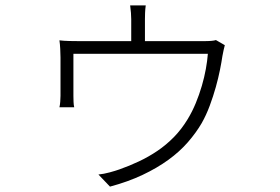

<svg xmlns="http://www.w3.org/2000/svg" viewBox="-20 -630 1040 714"><path d="M816 -462Q814 -455 811.5 -443.5Q809 -432 807 -421Q804 -400 798 -370Q792 -340 782.5 -306Q773 -272 760 -237Q747 -202 730 -172Q709 -136 678.5 -101Q648 -66 606 -35.5Q564 -5 510 20.5Q456 46 389 64L346 19Q366 17 388 11Q410 5 424 0Q461 -13 497 -30Q533 -47 565.5 -69Q598 -91 626.5 -120Q655 -149 678 -187Q695 -215 708 -246.5Q721 -278 730.5 -310.5Q740 -343 745.5 -373.5Q751 -404 753 -430H253V-273Q253 -263 253.5 -251Q254 -239 256 -231H201Q203 -239 204 -251.5Q205 -264 205 -274V-416Q205 -429 204 -448Q203 -467 201 -480Q217 -478 238 -477.5Q259 -477 279 -477H468V-559Q468 -568 467 -582Q466 -596 464 -610H522Q520 -596 519.5 -582Q519 -568 519 -559V-477H734Q755 -477 766 -478Q777 -479 783 -481Z"/></svg>

Font: SpoqaHanSansJP-Light
Style: Regular
Weight: 300
Designer: [Source Han Sans]
Ryoko NISHIZUKA  (kana & ideographs); Paul D. Hunt (Latin, Greek & Cyrillic); Wenlong ZHANG  (bopomofo
Foundry: Spoqa (http://bi.spoqa.com)
Version: Version 1.002.20150607